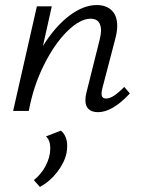

<svg xmlns="http://www.w3.org/2000/svg" viewBox="-20 -439 561 760"><path d="M318 -42Q318 -57 322 -72L375 -284Q380 -306 380 -318Q380 -340 370 -352.5Q360 -365 339 -365Q297 -365 246.5 -315.5Q196 -266 154 -182Q112 -98 94 0H32L126 -414H185L150 -257Q198 -334 254 -376.5Q310 -419 363 -419Q400 -419 422 -398Q444 -377 444 -336Q444 -314 436 -284L385 -89Q382 -77 382 -68Q382 -49 400 -49Q414 -49 431 -60Q448 -71 472 -95L494 -69Q425 5 368 5Q344 5 331 -7Q318 -19 318 -42ZM179 148Q179 116 162 101L221 78Q246 99 246 139Q246 153 243 168Q235 205 206.5 242Q178 279 138 301L114 274Q144 250 161.5 216Q179 182 179 148Z"/></svg>

Font: LXGW Bright GB
Style: Italic
Weight: 400
Italic angle: -12°
Designer: Christian Thalmann (Catharsis Fonts)
Foundry: LXGW / Christian Thalmann (Catharsis Fonts) / Fontworks Inc.
Version: Version 5.510